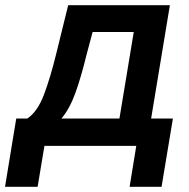

<svg xmlns="http://www.w3.org/2000/svg" viewBox="-83 -566 734 745"><path d="M-63.5 158.7 -20 -106H22.9Q62.5 -132.8 87.2 -197.8Q111.8 -262.7 134.3 -354L181.6 -545.9H576.2L503.4 -106H587.9L543.9 158.7H419.9L445.8 0H89.4L63 158.7ZM155.3 -106H380.4L436 -441.9H276.4L252.9 -354Q231.9 -267.6 209.7 -205.8Q187.5 -144 155.3 -106Z"/></svg>

Font: Inter Display Semi Bold
Style: Italic
Weight: 600
Italic angle: -9.39999°
Designer: Rasmus Andersson
Foundry: rsms
Version: Version 4.000;git-4fc901f